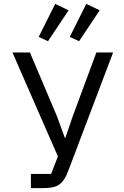

<svg xmlns="http://www.w3.org/2000/svg" viewBox="-20 -968 640 988"><path d="M227 -756 179 -778 264 -948 333 -915ZM387 -756 339 -778 424 -948 493 -915ZM139 -73H243L278 -163L44 -698H134L273 -370L314 -258H316L354 -369L476 -698H562L334 -96Q323 -66 311 -47Q299 -28 283.5 -17.5Q268 -7 247.5 -3.5Q227 0 199 0H139Z"/></svg>

Font: PlemolJP35 Console
Style: Regular
Weight: 400
Version: v2.0.3; ttfautohint (v1.8.4.7-5d5b-dirty) -l 6 -r 45 -G 200 